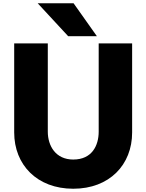

<svg xmlns="http://www.w3.org/2000/svg" viewBox="-20 -1078 898 1177"><path d="M211 -1058 398 -856H574L431 -1058ZM790 -266V-812H585V-271C585 -186 544 -100 429 -100C321 -100 273 -184 273 -271V-812H67V-266C67 -68 207 79 429 79C651 79 790 -68 790 -266Z"/></svg>

Font: LINE Seed JP_OTF ExtraBold
Style: Regular
Weight: 800
Designer: LY Corporation & Fontrix & Fontworks
Version: Version 1.013